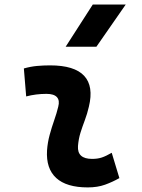

<svg xmlns="http://www.w3.org/2000/svg" viewBox="-20 -815 626 845"><path d="M471.7 -142.6 505.4 -31.2Q475.6 -14.2 442.4 -2.2Q409.2 9.8 366.2 9.8Q272.5 9.8 227.3 -31.7Q182.1 -73.2 187 -153.3Q189.5 -188 198.5 -221.2Q207.5 -254.4 218.5 -285.6Q229.5 -316.9 236.3 -345.2Q243.7 -373 230.5 -387.5Q217.3 -401.9 184.6 -401.9Q138.2 -401.9 95.2 -390.6L85 -513.7Q113.8 -522 142.6 -524.7Q171.4 -527.3 200.2 -527.3Q307.6 -527.3 350.3 -481.4Q393.1 -435.5 371.1 -345.2Q363.8 -313.5 353.3 -285.9Q342.8 -258.3 334.2 -231Q325.7 -203.6 323.2 -172.4Q319.3 -115.7 385.3 -115.7Q409.7 -115.7 428 -121.8Q446.3 -127.9 471.7 -142.6ZM269 -609.4 388.2 -794.9H533.2L404.3 -609.4Z"/></svg>

Font: Cascadia Code PL
Style: Italic
Weight: 400
Italic angle: -10°
Monospace: yes
Designer: Aaron Bell
Foundry: Saja Typeworks
Version: Version 2404.023